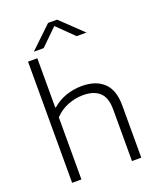

<svg xmlns="http://www.w3.org/2000/svg" viewBox="-176 -1098 990 1203"><g transform="rotate(-20 319.0 -496.5)"><path d="M92.5 -808H154.5V-479H158.5Q198 -513.5 249 -531.5Q300 -549.5 356.5 -549.5Q449 -549.5 501.2 -500.5Q553.5 -451.5 553.5 -347V0H491.5V-344Q491.5 -423.5 453.2 -458.2Q415 -493 344.5 -493Q291.5 -493 241.5 -473.2Q191.5 -453.5 154.5 -414V0H92.5ZM499 -854H433.5L323.5 -961.5L213.5 -854H148L293.5 -993H353.5Z"/></g></svg>

Font: Encode Sans Expanded Light
Style: Regular
Weight: 300
Width: 7
Designer: Multiple Designers
Foundry: Impallari Type
Version: Version 2.000